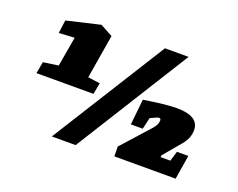

<svg xmlns="http://www.w3.org/2000/svg" viewBox="-104 -816 1257 1016"><g transform="rotate(20 524.0 -308.5)"><path d="M407 -337 395 -273H74L86 -339L171 -351L200 -518L112 -513L122 -587L310 -631L380 -593L339 -346ZM979 -136 957 0H612L611 -55L751 -211Q764 -226 769.5 -237.5Q775 -249 775 -262Q775 -273 763 -273Q758 -273 718 -254L703 -189H636L651 -333Q773 -353 836 -353Q961 -353 961 -274Q961 -229 928 -190L844 -90L843 -80H898L915 -136ZM668 -629H801L399 14H265Z"/></g></svg>

Font: Grenze Black
Style: Italic
Weight: 900
Italic angle: -10°
Designer: Renata Polastri
Foundry: Omnibus-Type
Version: Version 1.002; ttfautohint (v1.8)